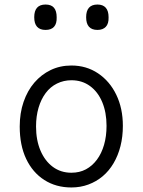

<svg xmlns="http://www.w3.org/2000/svg" viewBox="-20 -808 629 847"><path d="M295 19Q227 19 175.5 -14Q124 -47 95.5 -107Q67 -167 67 -250Q67 -309 84 -358.5Q101 -408 131.5 -443.5Q162 -479 203.5 -499Q245 -519 295 -519Q361 -519 412.5 -484.5Q464 -450 493 -390Q522 -330 522 -253Q522 -205 511.5 -163.5Q501 -122 481 -88Q461 -54 433 -30.5Q405 -7 370 6Q335 19 295 19ZM295 -46Q331 -46 359 -61Q387 -76 407.5 -103.5Q428 -131 439 -169Q450 -207 450 -253Q450 -312 431 -357.5Q412 -403 377 -428.5Q342 -454 295 -454Q261 -454 231.5 -439.5Q202 -425 181.5 -397.5Q161 -370 150 -332.5Q139 -295 139 -250Q139 -190 158.5 -144Q178 -98 213 -72Q248 -46 295 -46ZM181 -676Q156 -676 143.5 -690Q131 -704 131 -732Q131 -760 143.5 -774Q156 -788 181 -788Q206 -788 218 -774Q230 -760 230 -732Q231 -704 218.5 -690Q206 -676 181 -676ZM410 -676Q385 -676 372.5 -690Q360 -704 360 -732Q360 -760 372.5 -774Q385 -788 410 -788Q434 -788 446.5 -774Q459 -760 459 -732Q460 -704 447 -690Q434 -676 410 -676Z"/></svg>

Font: Playwrite GB S Light
Style: Regular
Weight: 300
Designer: Veronika Burian, José Scaglione
Foundry: TypeTogether
Version: Version 1.002